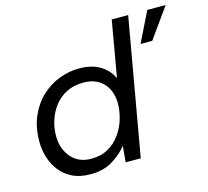

<svg xmlns="http://www.w3.org/2000/svg" viewBox="-103 -819 1027 949"><g transform="rotate(-15 411.0 -344.0)"><path d="M247 12Q193 12 154.5 -7.5Q116 -27 91.5 -59Q67 -91 55.5 -130Q44 -169 44 -207Q44 -282 68.5 -338Q93 -394 134 -432Q175 -470 225 -489Q275 -508 326 -508Q392 -508 434 -482Q476 -456 496 -413L546 -700H630L507 0H430L437 -82Q408 -46 362 -17Q316 12 247 12ZM271 -61Q321 -61 358 -82Q395 -103 419.5 -137.5Q444 -172 456 -212.5Q468 -253 468 -291Q468 -356 431 -395.5Q394 -435 329 -435Q279 -435 241.5 -415.5Q204 -396 179.5 -363.5Q155 -331 143 -292.5Q131 -254 131 -215Q131 -149 168.5 -105Q206 -61 271 -61ZM652 -546 728 -700H822L712 -546Z"/></g></svg>

Font: Rethink Sans
Style: Italic
Weight: 400
Italic angle: -10°
Designer: The Rethink Sans project authors (Hans Thiessen). DM Sans designed by Colophon Foundry.
Foundry: Rethink Communications LLC
Version: Version 1.001